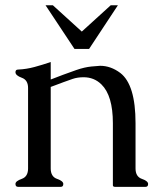

<svg xmlns="http://www.w3.org/2000/svg" viewBox="-20 -725 622 745"><path d="M156.7 -704.6H185.1L297.4 -602.5L409.7 -704.6H437.5L325.7 -535.2H269ZM368.7 -469.7Q409.7 -469.7 446.8 -441.9Q505.9 -396.5 505.9 -247.1V-71.3Q505.9 -39.6 530.3 -31Q554.7 -22.5 554.7 -11.2Q554.7 0 544.9 0H426.3Q418 0 418 -6.3V-247.1Q418 -354 373.5 -397.5Q345.2 -425.3 304.2 -425.3Q280.8 -425.3 261.5 -418.7Q242.2 -412.1 225.8 -406Q209.5 -399.9 197.8 -395.5Q186 -391.1 176.8 -387.7V-71.3Q176.8 -39.6 201.2 -31Q225.6 -22.5 225.6 -11.2Q225.6 0 215.8 0H50.3Q40 0 40 -11.2Q40 -22.5 64.5 -31Q88.9 -39.6 88.9 -71.3V-383.8Q88.9 -414.6 64.5 -423.3Q40 -432.1 40 -444.8Q40 -455.1 50.3 -455.1Q82.5 -456.5 114 -465.1Q145.5 -473.6 176.8 -484.4V-416.5Q203.6 -426.8 224.1 -434.6Q244.6 -442.4 276.4 -453.4Q308.1 -464.4 335.2 -467Q362.3 -469.7 368.7 -469.7Z"/></svg>

Font: Caudex
Style: Regular
Weight: 400
Version: Version 1.04